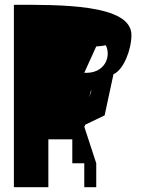

<svg xmlns="http://www.w3.org/2000/svg" viewBox="-20 -782 606 802"><path d="M38 0H182V-200H282V-100H332V0H382V-100L332 -253C333 -253 335 -256 336 -261L417 -300L454 -472C496 -490 529 -574 529 -636C529 -766 226 -762 38 -762ZM332 -478 382 -588C400 -589 413 -591 422 -593C446 -544 416 -473 332 -478ZM337 -638C334 -638 332 -638 332 -638C332 -638 337 -638 337 -638ZM353 -375C356 -392 359 -404 362 -404Z"/></svg>

Font: Digital Distortion
Style: Regular
Weight: 400
Version: Version 1